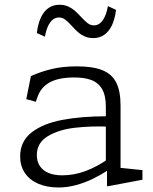

<svg xmlns="http://www.w3.org/2000/svg" viewBox="-20 -798 660 829"><path d="M442 -68.5 437 -79.5V-337.5Q437 -386 420.5 -413.8Q404 -441.5 373.5 -452.8Q343 -464 297 -463.5Q232.5 -463 195 -442.5Q157.5 -422 143 -382L134.5 -358.5L93.5 -370L113.5 -469.5Q157 -489 204 -500.2Q251 -511.5 312.5 -511.5Q382.5 -511.5 423.2 -494.5Q464 -477.5 482.2 -440.8Q500.5 -404 500.5 -343V-50L478 -75.5L595 -63.5V-22L447 6H442ZM67 -122.5Q67 -187.5 116.2 -226Q165.5 -264.5 248.5 -280.2Q331.5 -296 441 -296L454.5 -251Q374.5 -254.5 304.2 -246.5Q234 -238.5 186.5 -210Q139 -181.5 139 -128Q139 -101 152 -81.2Q165 -61.5 189.5 -51.2Q214 -41 248.5 -41Q299.5 -41 348.8 -59.2Q398 -77.5 448.5 -112.5V-64.5L445.5 -62.5Q414 -42 380 -25.5Q346 -9 308.2 1.2Q270.5 11.5 233 11.5Q182 11.5 144.5 -5Q107 -21.5 87 -51.8Q67 -82 67 -122.5ZM290.5 -685.5Q273.5 -704.5 261.5 -713.5Q249.5 -722.5 234.5 -722.5Q219.5 -722.5 207.5 -712.8Q195.5 -703 187 -684.2Q178.5 -665.5 174 -639.5L139 -655.5Q144 -696 157 -723.2Q170 -750.5 190.2 -764Q210.5 -777.5 237 -777.5Q257.5 -777.5 273.8 -770.2Q290 -763 301.8 -752.8Q313.5 -742.5 329.5 -725.5Q347 -706.5 359 -697.5Q371 -688.5 386 -688.5Q408 -688.5 423.5 -710.2Q439 -732 446 -771.5L481 -755.5Q476 -715 462.8 -687.8Q449.5 -660.5 429.2 -647Q409 -633.5 382.5 -633.5Q362 -633.5 345.8 -640.8Q329.5 -648 317.5 -658.5Q305.5 -669 290.5 -685.5Z"/></svg>

Font: Monaspace Xenon Var
Style: Regular
Weight: 400
Designer: Riley Cran and the Lettermatic Team
Version: Version 1.000 (Monaspace Xenon Var)